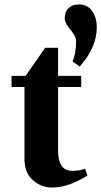

<svg xmlns="http://www.w3.org/2000/svg" viewBox="-20 -831 455 863"><path d="M271 -749Q271 -778 288 -794.5Q305 -811 335 -811Q373 -811 394 -781.5Q415 -752 415 -708Q415 -617 338 -532L306 -555Q322 -589 322 -647Q322 -668 296.5 -697.5Q271 -727 271 -749ZM32 -440V-490H95L183 -616H241V-490H345V-440H241V-155Q241 -63 305 -63Q339 -63 362 -73L373 -42Q287 12 214 12Q166 12 128 -21Q90 -54 90 -117V-440Z"/></svg>

Font: Heuristica
Style: Bold
Weight: 700
Version: Version 1.0.2